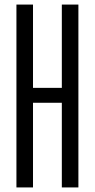

<svg xmlns="http://www.w3.org/2000/svg" viewBox="-20 -820 415 840"><path d="M51.9 0V-800H124.4V-435.6H250.5V-800H323V0H250.5V-370.4H124.4V0Z"/></svg>

Font: Big Shoulders Display SC Thin
Style: Regular
Weight: 100
Designer: Patric King
Foundry: XO Type Co
Version: Version 2.002